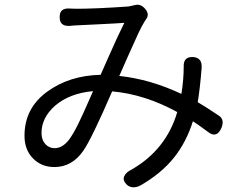

<svg xmlns="http://www.w3.org/2000/svg" viewBox="-20 -756 1040 815"><path d="M212.9 -306.6Q156.2 -255.9 156.2 -191.4Q156.2 -162.1 172.4 -144.5Q188.5 -127 211.9 -127Q244.1 -127 271.5 -161.1Q281.2 -173.8 291.5 -191.4Q301.8 -209 313.5 -232.9Q325.2 -256.8 333 -274.4Q340.8 -292 355 -323.7Q369.1 -355.5 375 -369.1Q275.4 -360.4 212.9 -306.6ZM750 -357.4Q759.8 -418 759.8 -472.7Q758.8 -495.1 769.5 -505.4Q780.3 -515.6 801.8 -513.7Q838.9 -509.8 835.9 -467.8Q829.1 -380.9 819.3 -322.3Q843.8 -308.6 908.2 -265.6Q934.6 -249 919.9 -212.9Q899.4 -166 861.3 -197.3Q819.3 -228.5 798.8 -241.2Q770.5 -151.4 717.3 -85.4Q664.1 -19.5 576.2 31.2Q543 47.9 519.5 29.3Q500 10.7 506.8 -6.8Q513.7 -24.4 540 -37.1Q685.5 -121.1 732.4 -280.3Q595.7 -355.5 456.1 -368.2Q368.2 -165 333 -115.2Q285.2 -46.9 210.9 -46.9Q156.2 -46.9 120.1 -83.5Q84 -120.1 84 -179.7Q84 -295.9 178.7 -365.7Q273.4 -435.5 407.2 -438.5Q418.9 -464.8 439.9 -512.7Q460.9 -560.5 477.5 -596.2Q494.1 -631.8 507.8 -659.2Q487.3 -657.2 406.7 -653.3Q326.2 -649.4 306.6 -648.4Q297.9 -648.4 280.3 -646.5Q234.4 -641.6 233.4 -680.7Q232.4 -703.1 243.7 -712.4Q254.9 -721.7 278.3 -719.7Q288.1 -718.8 304.7 -718.8Q385.7 -718.8 525.4 -728.5Q527.3 -728.5 552.7 -734.4Q577.1 -741.2 596.7 -717.8Q616.2 -694.3 599.6 -673.8Q599.6 -672.9 597.7 -670.9Q595.7 -668.9 595.7 -668Q583 -648.4 567.4 -615.2Q551.8 -582 523.4 -517.6Q495.1 -453.1 486.3 -433.6Q617.2 -419.9 750 -357.4Z"/></svg>

Font: GenSenMaruGothic TW TTF Regular
Style: Regular
Weight: 400
Version: Version 1.301